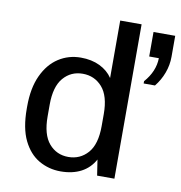

<svg xmlns="http://www.w3.org/2000/svg" viewBox="-81 -796 833 882"><g transform="rotate(10 335.0 -355.0)"><path d="M259 10Q204 10 157.9 -16.5Q111.8 -43 84.1 -99.6Q56.5 -156.2 56.5 -247V-258Q56.5 -343.2 83.8 -402Q111 -460.8 157.4 -490.9Q203.8 -521 261 -521Q311.5 -521 349.5 -502.6Q387.5 -484.2 409 -452V-720H508.8V0H428.2L417 -73.2Q395 -32.5 354.8 -11.2Q314.5 10 259 10ZM282.5 -61.5Q337.5 -61.5 373.4 -102.2Q409.2 -143 409.2 -227.5V-283.8Q409.2 -368.2 373.4 -408.9Q337.5 -449.5 282.5 -449.5Q227.5 -449.5 192.2 -408.4Q157 -367.2 157 -283.8V-228.5Q157 -143.8 192.2 -102.6Q227.5 -61.5 282.5 -61.5ZM565.2 -454V-464.8Q588.8 -491.5 601 -520.5Q613.2 -549.5 613.8 -580.5H568.8V-694.8H670V-597.2Q670 -558 656.2 -521.1Q642.5 -484.2 618 -454Z"/></g></svg>

Font: Chivo Mono Medium
Style: Regular
Weight: 500
Monospace: yes
Designer: Hector Gatti
Foundry: Omnibus-Type
Version: Version 1.008